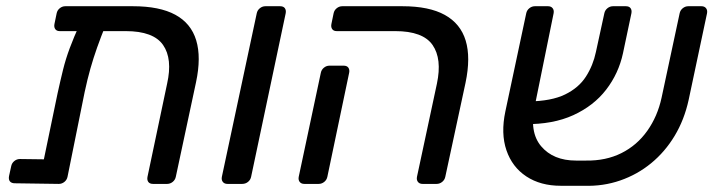

<svg xmlns="http://www.w3.org/2000/svg" viewBox="-20 -591 2295 617"><path d="M172 -491Q162 -491 157.5 -497.5Q153 -504 155 -514L162 -548Q164 -558 172 -564.5Q180 -571 190 -571H407Q493 -571 543.5 -543.5Q594 -516 610.5 -461.5Q627 -407 610 -327L545 -23Q543 -13 535 -6.5Q527 0 517 0H472Q461 0 456.5 -6.5Q452 -13 454 -23L517 -322Q535 -402 504 -446.5Q473 -491 384 -491ZM273 -540H298Q314 -540 319.5 -532.5Q325 -525 321 -514Q304 -472 292 -438Q280 -404 270.5 -370.5Q261 -337 252 -295L197 -23Q195 -13 187 -6.5Q179 0 169 0L28 -2Q17 -2 12 -8Q7 -14 9 -25L16 -57Q18 -67 26 -73.5Q34 -80 44 -80L121 -79L165 -291Q174 -332 182.5 -366.5Q191 -401 204 -436Q217 -471 237 -515Q243 -526 250.5 -533Q258 -540 273 -540Z M711 0Q701 0 696 -6.5Q691 -13 693 -23L805 -548Q807 -558 815 -564.5Q823 -571 833 -571H880Q891 -571 895.5 -564.5Q900 -558 898 -548L787 -23Q785 -13 777 -6.5Q769 0 758 0Z M1338 0Q1328 0 1323 -6.5Q1318 -13 1320 -23L1384 -322Q1401 -402 1370 -446.5Q1339 -491 1250 -491H1062Q1052 -491 1047.5 -497.5Q1043 -504 1045 -514L1052 -548Q1054 -558 1062 -564.5Q1070 -571 1080 -571H1273Q1359 -571 1409.5 -543Q1460 -515 1476.5 -460.5Q1493 -406 1476 -325L1411 -23Q1409 -13 1401 -6.5Q1393 0 1383 0ZM958 0Q948 0 943 -6.5Q938 -13 940 -23L1011 -357Q1013 -367 1021 -373.5Q1029 -380 1039 -380H1084Q1095 -380 1099.5 -373.5Q1104 -367 1102 -357L1032 -23Q1030 -13 1022 -6.5Q1014 0 1004 0Z M1863 -75Q1927 -74 1977 -99Q2027 -124 2060 -170.5Q2093 -217 2106 -277L2164 -548Q2166 -558 2174 -564.5Q2182 -571 2192 -571H2234Q2244 -571 2249 -564.5Q2254 -558 2252 -548L2193 -270Q2179 -206 2148 -154.5Q2117 -103 2072.5 -66.5Q2028 -30 1973 -11Q1918 8 1857 6H1782Q1717 6 1671.5 -24Q1626 -54 1607.5 -108Q1589 -162 1604 -233L1671 -548Q1673 -558 1681 -564.5Q1689 -571 1699 -571H1741Q1751 -571 1756 -564.5Q1761 -558 1759 -548L1699 -253Q1680 -167 1719 -121Q1758 -75 1831 -75ZM1666 -192 1679 -265Q1752 -266 1796 -287.5Q1840 -309 1863 -345Q1886 -381 1895 -424L1922 -548Q1924 -558 1932 -564.5Q1940 -571 1950 -571H1991Q2002 -571 2006.5 -564.5Q2011 -558 2009 -548L1982 -420Q1968 -355 1928 -303Q1888 -251 1822.5 -221Q1757 -191 1666 -192Z"/></svg>

Font: Rubik
Style: Italic
Weight: 400
Italic angle: -12°
Designer: Hubert and Fischer
Foundry: Hubert and Fischer
Version: Version 2.300;gftools[0.9.30]